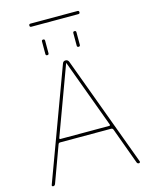

<svg xmlns="http://www.w3.org/2000/svg" viewBox="-144 -1095 922 1184"><g transform="rotate(-15 317.5 -502.5)"><path d="M158 -278Q156 -270 163 -270H475Q482 -270 480 -278L320 -712Q320 -713 319 -713Q318 -713 318 -712ZM45 0Q41 0 38.5 -3Q36 -6 38 -10L299 -716Q304 -730 318.5 -730Q333 -730 339 -716L600 -10Q601 -6 598.5 -3Q596 0 593 0Q582 0 579 -10L494 -242Q490 -250 482 -250H156Q147 -250 144 -242L59 -10Q55 0 45 0ZM409 -880Q409 -890 419 -890Q429 -890 429 -880V-800Q429 -790 419 -790Q409 -790 409 -800ZM209 -880Q209 -890 219 -890Q229 -890 229 -880V-800Q229 -790 219 -790Q209 -790 209 -800ZM169 -985Q159 -985 159 -995Q159 -1005 169 -1005H469Q479 -1005 479 -995Q479 -985 469 -985Z"/></g></svg>

Font: Rounded Mplus 1c Thin
Style: Regular
Weight: 250
Version: Version 1.059.20150529